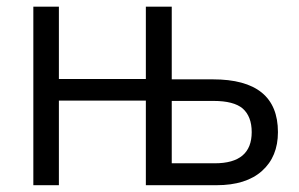

<svg xmlns="http://www.w3.org/2000/svg" viewBox="-20 -545 881 565"><path d="M485.4 -64.5Q516.6 -64.5 612.3 -64.5Q720.7 -64.5 720.7 -156.2Q720.7 -202.1 694.3 -225.6Q668 -248 608.4 -248Q567.4 -248 485.4 -248Q485.4 -202.1 485.4 -64.5ZM78.1 0Q78.1 -130.9 78.1 -525.4Q96.7 -525.4 153.3 -525.4Q153.3 -471.7 153.3 -312.5Q216.8 -312.5 409.2 -312.5Q409.2 -365.2 409.2 -525.4Q428.7 -525.4 485.4 -525.4Q485.4 -471.7 485.4 -311.5Q515.6 -311.5 606.4 -311.5Q797.9 -311.5 797.9 -156.2Q797.9 -84 751 -42Q704.1 0 617.2 0Q547.9 0 409.2 0Q409.2 -62.5 409.2 -249Q345.7 -249 153.3 -249Q153.3 -186.5 153.3 0Q134.8 0 78.1 0Z"/></svg>

Font: Gothic A1
Style: Regular
Weight: 400
Designer: HanYang I&C Co.,Ltd.
Version: Version 2.50